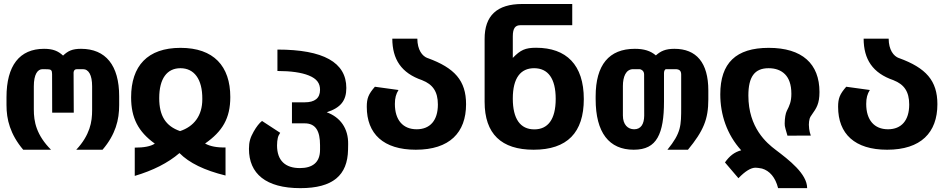

<svg xmlns="http://www.w3.org/2000/svg" viewBox="-20 -765 4856 981"><path d="M98.6 0H240.7C204.6 -36.1 181.6 -72.3 168.5 -107.9C155.8 -142.1 152.8 -174.8 152.8 -206.1V-323.7C152.8 -384.8 171.9 -412.1 197.8 -411.6L224.6 -411.1C240.7 -410.6 246.1 -405.8 246.1 -386.7L246.6 -189.5H356.9L356 -386.7C354.5 -405.8 363.3 -411.6 373 -411.6H403.8C433.1 -411.6 450.7 -381.8 450.7 -323.7V-203.1C450.7 -172.4 448.2 -140.6 436.5 -106.9C424.8 -73.2 404.8 -37.6 369.6 0H503.9C538.1 -39.6 559.1 -79.1 571.3 -114.7C584.5 -152.8 588.9 -190.9 588.9 -228.5V-272.9C588.9 -431.2 520 -515.6 394 -515.6C349.1 -515.6 327.6 -504.9 302.2 -481C276.9 -504.4 250.5 -515.6 205.1 -515.6C79.6 -515.6 13.2 -429.7 13.2 -268.1V-228.5C13.2 -191.4 17.6 -154.3 30.8 -116.2C43.9 -78.1 65.4 -39.1 98.6 0Z M668.5 133.8C761.7 106 837.9 67.9 897 17.1C946.3 67.4 1024.9 105.5 1132.3 131.8V-11.7C1088.9 -10.3 1052.7 -17.6 1027.8 -31.7C1116.2 -93.3 1156.7 -160.2 1156.7 -269C1156.7 -427.2 1071.8 -520.5 902.3 -520.5C733.9 -520.5 649.9 -428.2 649.9 -267.6C649.9 -162.6 686 -92.3 771 -31.2C750 -17.1 715.3 -10.7 668.5 -10.7ZM899.9 -95.2C826.7 -120.6 793.5 -172.9 793.5 -263.7C793.5 -363.8 833.5 -416.5 901.9 -416.5C971.2 -416.5 1014.6 -361.8 1013.7 -258.8C1014.2 -172.9 969.7 -118.2 899.9 -95.2Z M1514.6 196.3C1681.2 196.3 1755.9 130.4 1758.3 0L1758.8 -28.3C1760.3 -108.9 1718.8 -166 1649.4 -191.4C1722.2 -214.8 1749.5 -252.4 1749.5 -315.4C1749.5 -446.3 1632.3 -511.7 1397.5 -511.7V-402.3C1465.8 -402.3 1520.5 -394.5 1557.6 -379.4C1599.1 -362.8 1615.2 -339.4 1615.2 -306.2C1615.2 -263.2 1588.4 -242.2 1536.6 -242.2H1471.7V-134.8H1536.6C1593.8 -134.8 1615.2 -94.7 1615.2 -22.9V0C1615.2 33.2 1605.5 56.2 1587.9 71.3C1569.8 86.9 1543.9 93.8 1512.2 93.8C1438.5 93.8 1395.5 56.2 1395.5 -22C1395.5 -36.6 1397 -49.8 1399.4 -60.1C1401.4 -69.8 1405.8 -77.1 1411.6 -86.4L1318.8 -147C1304.7 -136.2 1290 -117.2 1275.9 -92.3C1258.8 -62 1252 -40 1252 -4.4C1252 122.1 1337.9 196.3 1514.6 196.3Z M2104.5 0C2276.9 0 2361.3 -87.4 2361.3 -232.4C2361.3 -353 2303.2 -418 2165 -468.3L2165.5 -467.8C2136.7 -478 2112.8 -510.7 2112.3 -567.4H1984.4C1984.9 -462.4 2029.8 -391.6 2137.7 -355H2137.2C2190.9 -334 2217.3 -297.4 2217.3 -231C2217.3 -149.4 2177.2 -104.5 2108.9 -104.5C2039.1 -104.5 1997.6 -151.4 1997.6 -233.9C1997.6 -264.6 2003.4 -284.7 2016.1 -305.2L1895.5 -321.8C1862.3 -283.7 1854 -262.2 1854 -219.2C1854 -81.1 1939 0 2104.5 0Z M2706.5 0C2878.4 0 2962.9 -87.9 2962.9 -258.8C2962.9 -434.1 2873.5 -521 2719.2 -521C2663.6 -521 2639.6 -509.8 2600.1 -469.2V-579.1C2600.1 -621.6 2613.3 -636.2 2639.2 -636.2H2903.8V-744.6H2648.4C2519.5 -744.6 2455.6 -685.1 2456.1 -565.4V-244.6C2456.1 -81.1 2541.5 0 2706.5 0ZM2710 -104C2638.2 -104 2600.1 -157.7 2600.1 -261.2C2600.1 -368.2 2641.1 -416.5 2709 -416.5C2780.3 -416.5 2819.3 -363.8 2819.3 -259.8C2819.3 -153.8 2778.8 -104 2710 -104Z M3217.8 0C3278.8 0 3316.4 -20.5 3339.8 -61.5C3363.3 -102.5 3372.6 -164.1 3372.6 -246.1V-391.6C3372.6 -401.4 3376.5 -411.6 3383.8 -411.6H3430.2C3449.2 -411.6 3460.4 -405.3 3460.4 -384.3V-218.8C3460.4 -171.4 3460.4 -137.7 3451.7 -106C3442.9 -74.2 3425.3 -43 3390.1 0H3495.1C3534.2 -47.4 3560.5 -86.9 3576.7 -126.5C3592.8 -165.5 3599.1 -206.5 3599.1 -257.3V-302.7C3599.1 -444.8 3538.1 -515.6 3425.8 -515.6C3380.4 -515.6 3355.5 -503.9 3331.1 -481.9C3303.7 -505.4 3270 -515.6 3223.6 -515.6C3091.8 -515.6 3023.4 -433.6 3023.4 -272.5V-258.3C3023.4 -86.9 3092.3 0 3217.8 0ZM3220.2 -104.5C3188 -104.5 3162.6 -127.9 3162.6 -174.8V-325.7C3162.6 -349.1 3166.5 -370.6 3174.8 -386.2C3183.1 -401.9 3196.8 -411.6 3214.8 -411.6H3248C3252 -411.6 3257.8 -409.2 3262.7 -404.8C3267.6 -400.4 3271 -393.6 3271 -384.3L3271.5 -173.8C3271 -131.3 3254.9 -104.5 3220.2 -104.5Z M3955.6 196.3H4104C4104 123 4011.2 52.2 3942.4 0C3897.9 -33.7 3803.7 -111.8 3803.7 -276.9C3803.7 -372.6 3835.4 -416.5 3907.2 -416.5C3941.9 -416.5 3970.7 -406.2 3991.2 -385.3C4010.3 -365.7 4023.4 -334.5 4023.4 -286.1C4023.4 -245.6 4014.2 -226.1 4000 -198.2C3994.1 -187 3989.3 -161.1 3989.3 -133.8C3989.3 -125 3989.7 -119.1 3993.7 -105.5C3996.6 -94.2 4000 -84.5 4003.4 -71.8L4122.6 -72.3C4118.2 -85.9 4115.7 -95.2 4114.3 -106.4C4113.3 -113.8 4112.8 -122.1 4112.8 -127.9C4112.8 -138.2 4114.3 -150.4 4116.7 -158.7C4118.7 -165.5 4121.1 -169.4 4128.4 -179.7C4151.9 -212.9 4167 -235.4 4167 -294.9C4167 -439 4079.1 -520.5 3907.7 -520.5C3740.2 -520.5 3660.2 -442.9 3660.2 -283.2C3660.2 -180.2 3693.4 -78.1 3767.1 2.9C3732.4 12.2 3707.5 31.7 3684.1 64.9L3752.9 145.5C3787.1 109.9 3816.4 91.8 3840.3 91.8C3848.6 91.8 3861.3 93.8 3873.5 96.2C3912.1 107.4 3941.9 141.1 3955.6 196.3Z M4512.7 0C4685.1 0 4769.5 -87.4 4769.5 -232.4C4769.5 -353 4711.4 -418 4573.2 -468.3L4573.7 -467.8C4544.9 -478 4521 -510.7 4520.5 -567.4H4392.6C4393.1 -462.4 4438 -391.6 4545.9 -355H4545.4C4599.1 -334 4625.5 -297.4 4625.5 -231C4625.5 -149.4 4585.4 -104.5 4517.1 -104.5C4447.3 -104.5 4405.8 -151.4 4405.8 -233.9C4405.8 -264.6 4411.6 -284.7 4424.3 -305.2L4303.7 -321.8C4270.5 -283.7 4262.2 -262.2 4262.2 -219.2C4262.2 -81.1 4347.2 0 4512.7 0Z"/></svg>

Font: Hack
Style: Bold
Weight: 700
Monospace: yes
Designer: Christopher Simpkins
Foundry: Christopher Simpkins
Version: Version 2.010